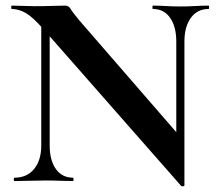

<svg xmlns="http://www.w3.org/2000/svg" viewBox="-20 -645 775 684"><path d="M127 -127V-602L157 -600V-127Q157 -74 179 -43Q201 -12 240 -12Q242 -12 242 -6Q242 0 240 0Q218 0 194.5 -1Q171 -2 143 -2Q113 -2 84.5 -1Q56 0 32 0Q29 0 29 -6Q29 -12 32 -12Q76 -12 101.5 -43Q127 -74 127 -127ZM637 15Q637 18 632.5 18.5Q628 19 626 18L133 -543Q97 -584 72 -598.5Q47 -613 22 -613Q20 -613 20 -619Q20 -625 22 -625Q42 -625 63 -624Q84 -623 102 -623Q138 -623 167 -624Q196 -625 212 -625Q225 -625 231.5 -613.5Q238 -602 262 -573L629 -150ZM637 -497V15L608 -15V-497Q608 -550 586 -581.5Q564 -613 525 -613Q523 -613 523 -619Q523 -625 525 -625Q547 -625 570.5 -623.5Q594 -622 622 -622Q649 -622 675 -623.5Q701 -625 723 -625Q725 -625 725 -619Q725 -613 723 -613Q683 -613 660 -581.5Q637 -550 637 -497Z"/></svg>

Font: Cormorant Garamond Light
Style: Regular
Weight: 300
Designer: Christian Thalmann (Catharsis Fonts)
Foundry: Catharsis Fonts
Version: Version 4.001